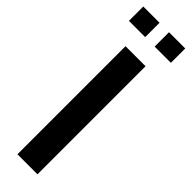

<svg xmlns="http://www.w3.org/2000/svg" viewBox="-300 -880 877 877"><g transform="rotate(45 138.0 -442.0)"><path d="M202.6 -698.2V0H73.2V-698.2ZM273.4 -883.8V-791H168.5V-883.8ZM107.4 -883.8V-791H2.4V-883.8Z"/></g></svg>

Font: SansationBold
Style: Bold
Weight: 700
Designer: Bernd Montag
Version: Version 1.301